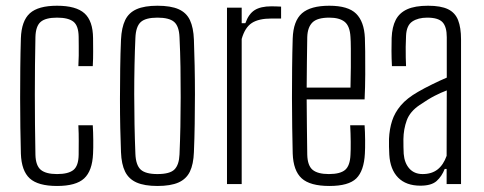

<svg xmlns="http://www.w3.org/2000/svg" viewBox="-20 -626 1646 653"><path d="M246.5 -401Q247.5 -419.5 247.8 -436.8Q248 -454 247.8 -470Q247.5 -486 247.5 -501Q247 -538.5 229.8 -552.2Q212.5 -566 174 -566Q135 -566 118.2 -551.5Q101.5 -537 100.5 -500Q99.5 -453.5 99 -404.5Q98.5 -355.5 98.5 -304.8Q98.5 -254 99 -202.2Q99.5 -150.5 100.5 -99.5Q101.5 -62.5 119 -48.2Q136.5 -34 174 -34Q212.5 -34 229.8 -48Q247 -62 247.5 -99.5Q247.5 -123 247.8 -146.5Q248 -170 246.5 -200H295.5Q297 -177 297.2 -149.2Q297.5 -121.5 296.5 -103.5Q294 -45 266.2 -19.2Q238.5 6.5 174 6.5Q109.5 6.5 81.2 -19.2Q53 -45 51 -103.5Q50 -145 49.2 -193Q48.5 -241 48.5 -292.5Q48.5 -344 49 -395.5Q49.5 -447 51 -495.5Q53 -555 81.5 -580.8Q110 -606.5 174 -606.5Q238.5 -606.5 267.2 -580.8Q296 -555 296.5 -496.5Q296.5 -474.5 296.8 -451Q297 -427.5 295.5 -401Z M515.5 6.5Q471.5 6.5 444.8 -5.2Q418 -17 405.5 -42.2Q393 -67.5 391.5 -108.5Q390 -144 389 -190.8Q388 -237.5 388 -289.5Q388 -341.5 388.8 -393.2Q389.5 -445 391.5 -491Q393.5 -532.5 405.8 -557.8Q418 -583 444.8 -594.8Q471.5 -606.5 515.5 -606.5Q560.5 -606.5 587.2 -594.8Q614 -583 626 -557.5Q638 -532 639.5 -491Q641 -450.5 642 -403Q643 -355.5 643 -305.2Q643 -255 642.2 -205Q641.5 -155 639.5 -108.5Q638 -67.5 625.8 -42.2Q613.5 -17 586.8 -5.2Q560 6.5 515.5 6.5ZM515.5 -34Q558 -34 573.5 -49.8Q589 -65.5 590.5 -100.5Q592.5 -146.5 593.5 -195.5Q594.5 -244.5 594.5 -295.5Q594.5 -346.5 593.8 -397.8Q593 -449 590.5 -499.5Q589 -537 572.2 -551.5Q555.5 -566 515.5 -566Q475 -566 458.5 -550.8Q442 -535.5 440.5 -497Q438.5 -453 437.5 -404.5Q436.5 -356 436.5 -305.2Q436.5 -254.5 437.5 -203.2Q438.5 -152 440.5 -102.5Q442 -64.5 458.5 -49.2Q475 -34 515.5 -34Z M752 0V-600H802V-547H814.5Q825.5 -578.5 846 -591.5Q866.5 -604.5 903 -604.5Q910 -604.5 919.2 -604.2Q928.5 -604 936 -603.5V-563H903Q860 -563 836.5 -547.8Q813 -532.5 802 -493.5V0Z M1100.5 6.5Q1034.5 6.5 1006 -19.5Q977.5 -45.5 975.5 -104Q974.5 -145 973.8 -193.2Q973 -241.5 973 -292.5Q973 -343.5 973.5 -395.2Q974 -447 975.5 -495Q977.5 -555 1007 -580.8Q1036.5 -606.5 1100 -606.5Q1164 -606.5 1191.2 -579.5Q1218.5 -552.5 1221 -497Q1221.5 -485.5 1222 -451.5Q1222.5 -417.5 1222.2 -373.2Q1222 -329 1220 -288H1023Q1023 -241.5 1023.8 -194Q1024.5 -146.5 1025 -99.5Q1026 -62.5 1043.5 -48.2Q1061 -34 1098.5 -34Q1137 -34 1153.8 -48.2Q1170.5 -62.5 1172 -99.5Q1173 -114.5 1172.8 -143.5Q1172.5 -172.5 1171 -200H1220Q1221.5 -178.5 1221.8 -149.2Q1222 -120 1221 -104Q1218 -45 1191.8 -19.2Q1165.5 6.5 1100.5 6.5ZM1023 -328H1172Q1173 -361.5 1173.2 -396.8Q1173.5 -432 1173.2 -460Q1173 -488 1172 -500Q1170 -537.5 1152.2 -551.8Q1134.5 -566 1100 -566Q1059 -566 1042.5 -549.5Q1026 -533 1025 -500Q1024.5 -459 1023.8 -416Q1023 -373 1023 -328Z M1410 5.5Q1361 5.5 1334 -22Q1307 -49.5 1304 -100Q1303.5 -115 1303 -126.8Q1302.5 -138.5 1303 -153.5Q1304.5 -187 1313.5 -215Q1322.5 -243 1343.2 -267.5Q1364 -292 1401.5 -313.5Q1423 -326 1450 -339.2Q1477 -352.5 1499.5 -362V-499.5Q1499.5 -535 1485 -550.5Q1470.5 -566 1433 -566Q1402 -566 1382.2 -552.8Q1362.5 -539.5 1361 -504.5Q1360 -485.5 1359.8 -466.2Q1359.5 -447 1360 -430.2Q1360.5 -413.5 1361 -401H1313Q1311.5 -429 1311.5 -452.5Q1311.5 -476 1312 -497Q1313.5 -534.5 1326 -558.5Q1338.5 -582.5 1365 -594.5Q1391.5 -606.5 1436 -606.5Q1479 -606.5 1503.5 -594.8Q1528 -583 1538 -557.5Q1548 -532 1548 -492V0H1499V-51.5H1492.5Q1482.5 -26 1464.8 -10.2Q1447 5.5 1410 5.5ZM1417.5 -34Q1448 -34 1468 -49.5Q1488 -65 1499 -96L1499.5 -318.5Q1479.5 -311 1458.5 -300.2Q1437.5 -289.5 1407.5 -269Q1374.5 -247 1363.5 -217Q1352.5 -187 1352 -152.5Q1352 -138.5 1352.2 -125.8Q1352.5 -113 1353 -103Q1355.5 -71.5 1372.2 -52.8Q1389 -34 1417.5 -34Z"/></svg>

Font: Big Shoulders Text Thin ExtraLight
Style: Regular
Weight: 250
Version: Version 2.002